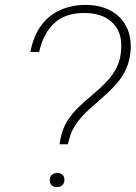

<svg xmlns="http://www.w3.org/2000/svg" viewBox="-20 -757 554 784"><path d="M223 -168 226 -185Q234 -230 254.5 -262.5Q275 -295 303 -321.5Q331 -348 360 -372Q389 -396 414.5 -422.5Q440 -449 457 -483Q474 -517 475 -562Q477 -608 458.5 -639.5Q440 -671 406 -687.5Q372 -704 325 -704Q243 -704 199 -660Q155 -616 140 -545H104Q117 -611 148.5 -653.5Q180 -696 227 -716.5Q274 -737 330 -737Q373 -737 407.5 -724.5Q442 -712 466 -689Q490 -666 502.5 -633.5Q515 -601 514 -562Q512 -514 496 -478Q480 -442 455 -414Q430 -386 401 -361Q372 -336 344 -310.5Q316 -285 294 -255.5Q272 -226 262 -187L257 -168ZM212 7Q199 7 191 -0.5Q183 -8 183 -21Q183 -35 192 -43Q201 -51 214 -51Q227 -51 235 -43.5Q243 -36 243 -23Q243 -9 234.5 -1Q226 7 212 7Z"/></svg>

Font: Mona Sans
Style: Italic
Weight: 200
Italic angle: -11.6951°
Designer: Deni Anggara
Foundry: GitHub
Version: Version 2.000